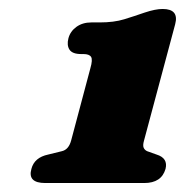

<svg xmlns="http://www.w3.org/2000/svg" viewBox="-20 -740 412 428"><path d="M161 -619.5Q141.5 -619.5 135 -629.2Q128.5 -639 132.5 -654.5Q136.5 -670 150.2 -680Q164 -690 183.5 -690H202Q234 -690 256.8 -697Q279.5 -704 302.5 -712Q326.5 -720 342.5 -720Q379.5 -720 370.5 -686L301 -426.5Q298 -416 300.2 -410.8Q302.5 -405.5 308 -403L329 -395.5Q355 -387.5 349 -363.5Q340 -332 301.5 -332H81Q41 -332 50 -363.5Q56.5 -389 87.5 -395.5L118 -403Q133 -406.5 138.5 -426.5L181.5 -588Q187 -607 183 -613.2Q179 -619.5 166 -619.5Z"/></svg>

Font: Fraunces 9pt SuperSoft Black
Style: Italic
Weight: 900
Italic angle: -16°
Version: Version 1.000;[0bf87f6ff]